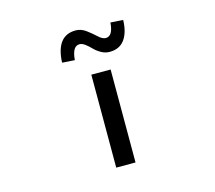

<svg xmlns="http://www.w3.org/2000/svg" viewBox="-113 -957 1226 1097"><g transform="rotate(-15 500.0 -408.5)"><path d="M443.4 0V-549.8H557.6V0ZM579.1 -648.4Q552.7 -648.4 528.8 -662.1Q504.9 -675.8 489.7 -691.9Q474.6 -708 456.5 -721.7Q438.5 -735.4 422.9 -735.4Q379.9 -735.4 374 -654.3L299.8 -659.2Q306.6 -817.4 421.9 -817.4Q454.1 -817.4 482.9 -795.9Q511.7 -774.4 535.2 -752.4Q558.6 -730.5 578.1 -730.5Q620.1 -730.5 626 -809.6L700.2 -804.7Q698.2 -731.4 668 -689.9Q637.7 -648.4 579.1 -648.4Z"/></g></svg>

Font: Gen Shin Gothic Monospace Medium
Style: Regular
Weight: 500
Designer: [Source Han Sans]
Ryoko NISHIZUKA  (kana & ideographs); Paul D. Hunt (Latin, Greek & Cyrillic); Wenlong ZHANG  (bopomofo
Version: Version 1.002.20150607